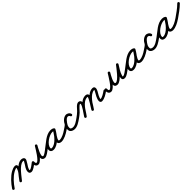

<svg xmlns="http://www.w3.org/2000/svg" viewBox="540 -1984 3717 3717"><g transform="rotate(-45 2398.5 -125.5)"><path d="M20.9 25.7C20.9 25.7 20.9 25.7 20.9 25.7C76.1 -58.2 160.2 -154.1 248.2 -203.2C266.4 -213.4 285.7 -223.4 305.9 -229.4C329.7 -236.4 327.9 -236 320.9 -210.6C301.4 -139.7 229.4 -67.6 184.1 -8.1C175.7 2.8 177.9 18.5 188.9 26.9C199.8 35.3 215.5 33.1 223.9 22.1C223.9 22.1 223.9 22.1 223.9 22.1C273.5 -43.1 347.5 -118.8 369.1 -197.4C401.8 -316.5 283.7 -280.2 223.8 -246.8C128.7 -193.8 38.8 -92.5 -20.9 -1.7C-28.5 9.8 -25.3 25.3 -13.7 32.9C-2.2 40.5 13.3 37.3 20.9 25.7ZM224 22C224 22 224 22 224 22C269.5 -38.8 411.4 -231.7 500 -231.7C521.2 -231.7 528.5 -234.1 519.8 -217.5C519.8 -217.5 519.8 -217.6 519.9 -217.6C519.9 -217.7 519.9 -217.7 519.9 -217.7C500 -180.1 476.5 -145.2 453.1 -109.7C427.4 -70.7 399.1 26.9 474.3 31.9C529.7 35.7 596.5 -25.1 641.3 -56.5C652.6 -64.4 655.4 -80 647.5 -91.3C639.6 -102.6 624 -105.4 612.7 -97.5C612.7 -97.5 612.7 -97.5 612.7 -97.5C579.4 -74.2 514.7 -15.5 477.7 -17.9C465.3 -18.8 489.3 -73.8 494.9 -82.3C519.1 -119 543.4 -155.2 564.1 -194.3C564.1 -194.3 564.1 -194.3 564.1 -194.4C564.2 -194.4 564.2 -194.5 564.2 -194.5C592.8 -249.4 553.1 -281.7 500 -281.7C380.4 -281.7 245.8 -90.6 184 -8C175.7 3.1 178 18.7 189 27C200.1 35.3 215.7 33 224 22Z M602 -77C602 -77 602 -77 602 -77C602 -27.2 616 25 675 25C764 25 873.4 -176.7 920.1 -250.7C928.9 -264.6 922.5 -278.2 911.7 -284.8C901 -291.3 885.9 -290.9 877.5 -276.8C844.9 -222.1 705.2 17.4 855.8 25C855.8 25 856.1 25 856.4 25C856.7 25 857 25 857 25C903.7 25 968.9 -30.3 1006.3 -56.5C1017.6 -64.4 1020.4 -80 1012.5 -91.3C1004.6 -102.6 989 -105.4 977.7 -97.5C977.7 -97.5 977.7 -97.5 977.7 -97.5C951.8 -79.4 887.2 -25 857 -25C857 -25 857.3 -25 857.6 -25C857.9 -25 858.3 -25 858.2 -25C788.5 -28.5 908.9 -231.8 920.5 -251.2C928.9 -265.3 922.6 -278.8 912.1 -285.3C901.5 -291.8 886.6 -291.3 877.9 -277.3C843.2 -222.4 729 -25 675 -25C649.9 -25 652 -58.6 652 -77C652 -90.8 640.8 -102 627 -102C613.2 -102 602 -90.8 602 -77Z M969.5 -62.7C977.3 -51.4 992.9 -48.6 1004.3 -56.5C1093.5 -118.4 1194.2 -231.8 1307.6 -231.8C1321.8 -231.8 1336.8 -229 1348.5 -220.7C1361.4 -211.4 1375 -217.9 1382 -228.8C1389 -239.6 1389.3 -254.7 1375.5 -262.6C1352.6 -275.9 1333.4 -281.1 1306.3 -281.1C1190.7 -281.1 1011.1 -157.8 1011.1 -34.2C1011.1 11.8 1041.8 32.3 1084.7 32.3C1211.6 32.3 1333 -125.6 1387.9 -226C1395.9 -240.6 1389 -253.9 1378 -259.9C1367 -265.9 1352.1 -264.6 1344.1 -250C1309.3 -186.6 1227.3 -102.8 1227.3 -31.6C1227.3 10.3 1266 29.7 1303 29.7C1375.5 29.7 1461.2 -15.8 1519.3 -56.5C1530.6 -64.4 1533.4 -80 1525.5 -91.3C1517.6 -102.6 1502 -105.4 1490.7 -97.5C1490.7 -97.5 1490.7 -97.5 1490.7 -97.5C1441.5 -63.1 1364.5 -20.3 1303 -20.3C1296.3 -20.3 1277.3 -21.5 1277.3 -31.6C1277.3 -77.9 1361.4 -177.5 1387.9 -226C1395.9 -240.6 1389 -253.9 1378 -259.9C1367 -265.9 1352.1 -264.6 1344.1 -250C1299.4 -168.3 1189.2 -17.7 1084.7 -17.7C1068.9 -17.7 1061.1 -17.3 1061.1 -34.2C1061.1 -129.1 1219.3 -231.1 1306.3 -231.1C1324.8 -231.1 1335.4 -228.1 1350.5 -219.4C1364.2 -211.4 1377.4 -217.3 1384 -227.5C1390.6 -237.6 1390.4 -252.1 1377.5 -261.3C1357.2 -275.8 1332.3 -281.8 1307.6 -281.8C1178.5 -281.8 1075.5 -166.8 975.7 -97.5C964.4 -89.7 961.6 -74.1 969.5 -62.7Z M1518.7 -56.1C1518.7 -56.1 1518.7 -56.1 1518.7 -56.1C1549.5 -76.2 1615 -114.4 1629.9 -147.9C1645.4 -182.8 1691.8 -235.4 1734.5 -231.1C1734.6 -231.1 1733.5 -231.3 1732.4 -231.5C1731.3 -231.7 1730.2 -231.9 1730.3 -231.9C1750.4 -226.3 1764.1 -225.6 1771 -202C1775.5 -186.5 1790.2 -182.8 1802.3 -186.7C1814.4 -190.7 1824 -202.3 1818.5 -217.5C1814.5 -228.7 1809.7 -237.8 1801.6 -246.7C1801.6 -246.7 1801.4 -247 1801.1 -247.2C1800.9 -247.4 1800.7 -247.7 1800.7 -247.7C1794.8 -253.5 1788.8 -259.2 1781.9 -263.8C1781.9 -263.8 1782.1 -263.7 1782.3 -263.5C1782.5 -263.4 1782.7 -263.2 1782.7 -263.2C1693.7 -328 1607.6 -208.7 1569.4 -142.5C1569.3 -142.5 1569.3 -142.4 1569.2 -142.2C1569.1 -142.1 1569 -141.9 1569 -141.9C1551.1 -108.9 1543.8 -65.8 1551.5 -28.9C1559.7 10 1597.3 29.6 1633.2 36.5C1633.2 36.5 1633.3 36.6 1633.4 36.6C1633.5 36.6 1633.6 36.6 1633.6 36.6C1717.3 51.5 1801.1 -11.4 1865.4 -56.5C1876.7 -64.5 1879.4 -80.1 1871.5 -91.4C1863.5 -102.7 1847.9 -105.4 1836.6 -97.5C1786.5 -62.2 1709 -0.7 1642.4 -12.6C1642.4 -12.6 1642.5 -12.6 1642.6 -12.6C1642.7 -12.6 1642.8 -12.5 1642.8 -12.5C1628.7 -15.3 1604 -22.5 1600.5 -39.1C1595.1 -64.5 1600.7 -95.4 1613 -118.1C1613 -118.1 1612.9 -117.9 1612.8 -117.8C1612.7 -117.6 1612.6 -117.5 1612.6 -117.5C1632 -151.1 1699.2 -262.1 1753.3 -222.8C1753.3 -222.8 1753.5 -222.6 1753.7 -222.5C1753.9 -222.3 1754.1 -222.2 1754.1 -222.2C1758.3 -219.4 1761.8 -215.8 1765.3 -212.3C1765.3 -212.3 1765.1 -212.6 1764.9 -212.8C1764.6 -213 1764.4 -213.3 1764.4 -213.3C1768.2 -209.1 1769.7 -205.5 1771.5 -200.5C1777 -185.3 1791.1 -181.4 1802.8 -185.2C1814.4 -189.1 1823.5 -200.5 1819 -216C1806.8 -257.7 1781.6 -269.5 1743.7 -280.1C1743.7 -280.1 1742.6 -280.3 1741.6 -280.5C1740.6 -280.7 1739.5 -280.9 1739.5 -280.9C1673.7 -287.5 1608.9 -224 1584.1 -168.1C1577 -151.9 1512.6 -111.8 1491.3 -97.9C1479.8 -90.4 1476.5 -74.9 1484.1 -63.3C1491.6 -51.8 1507.1 -48.5 1518.7 -56.1Z M1830.5 -62.7C1838.4 -51.4 1854 -48.6 1865.3 -56.5C1894.4 -76.8 1922.3 -98.9 1948.6 -122.8C1971 -143.3 2042.3 -235.6 2072.6 -235.6C2080 -235.6 2080.2 -231 2080.2 -224C2080.2 -181.4 1978.9 -41.6 1951.5 -2.3C1943.6 9 1946.4 24.6 1957.7 32.5C1969 40.4 1984.6 37.6 1992.5 26.3C1992.5 26.3 1992.5 26.3 1992.5 26.3C2028.8 -25.7 2130.2 -162.9 2130.2 -224C2130.2 -258.5 2108.5 -285.6 2072.6 -285.6C2015.8 -285.6 1965.7 -208.2 1928.4 -172.4C1899.9 -145.1 1869.2 -120.1 1836.7 -97.5C1825.4 -89.6 1822.6 -74 1830.5 -62.7ZM1992.5 26.3C1992.5 26.3 1992.5 26.3 1992.5 26.3C2053.7 -61.5 2140.7 -229.6 2260.1 -229.6C2263.3 -229.6 2271.8 -229.8 2271.8 -225.1C2271.8 -192.2 2170.2 -36.6 2146.1 0.3C2138.5 11.9 2141.8 27.4 2153.3 34.9C2164.9 42.5 2180.4 39.2 2187.9 27.7C2187.9 27.7 2187.9 27.7 2187.9 27.7C2222.3 -25 2321.8 -167.6 2321.8 -225.1C2321.8 -260.2 2292.6 -279.6 2260.1 -279.6C2115.6 -279.6 2024.3 -106.8 1951.5 -2.3C1943.6 9 1946.4 24.6 1957.7 32.5C1969 40.4 1984.6 37.6 1992.5 26.3ZM2188.1 27.3C2188.1 27.3 2188.1 27.3 2188.1 27.3C2237.8 -55.9 2340.1 -228.9 2451.9 -232.9C2465.3 -233.4 2452.5 -215.3 2444.2 -199.8C2414.9 -145.2 2367.9 -79 2367.9 -16.1C2367.9 9.2 2383 30 2410 30C2479.3 30 2550.4 -18.7 2605.2 -56.4C2616.5 -64.2 2619.4 -79.8 2611.6 -91.2C2603.8 -102.5 2588.2 -105.4 2576.8 -97.6C2532 -66.8 2467.2 -20 2410 -20C2408.8 -20 2412.3 -19.4 2413.3 -18.8C2417.5 -16.4 2417.9 -10.7 2417.9 -16.1C2417.9 -68 2463.5 -130 2488.2 -176.2C2511.3 -219.1 2519.1 -285.3 2450.1 -282.9C2314.7 -278 2206.2 -100.6 2145.2 1.7C2138.1 13.6 2142 28.9 2153.8 36C2165.7 43.1 2181 39.2 2188.1 27.3Z M2621.2 -102C2607.4 -102.1 2596.1 -91 2596 -77.2C2595.7 -27.5 2609.6 25 2668.5 25C2758 25 2868.6 -177.7 2914.5 -251.3C2923.2 -265.2 2916.7 -278.8 2905.9 -285.4C2895.2 -291.9 2880.1 -291.4 2871.7 -277.2C2839.5 -222.8 2699.7 8.3 2850.2 15C2850.2 15 2850.5 15 2850.9 15C2851.2 15 2851.5 15 2851.5 15C2951.2 14.5 3076.6 -170.7 3139.7 -248.8C3149.5 -261 3143.5 -274.8 3133 -282.4C3122.5 -289.9 3107.4 -291 3099.1 -277.8C3074.9 -239.2 2886.7 33.7 3045.4 25C3095.9 22.2 3153.8 -27.8 3194.5 -56.6C3205.7 -64.6 3208.4 -80.2 3200.4 -91.5C3192.4 -102.7 3176.8 -105.4 3165.5 -97.4C3134.3 -75.3 3079.9 -27 3042.6 -25C3026 -24 3029.6 -29.4 3034.1 -47.1C3052 -117.6 3103.3 -190.4 3141.4 -251.2C3149.7 -264.5 3144.5 -277.8 3134.7 -284.8C3125 -291.8 3110.6 -292.4 3100.8 -280.2C3050.1 -217.5 2922.1 -35.3 2851.2 -35C2851.2 -35 2851.5 -35 2851.8 -35C2852.2 -35 2852.5 -35 2852.5 -35C2784.1 -38 2903.4 -232.6 2914.7 -251.7C2923.1 -265.9 2916.8 -279.4 2906.2 -285.8C2895.6 -292.3 2880.7 -291.7 2872 -277.7C2838.4 -223.7 2723.3 -25 2668.5 -25C2643.7 -25 2645.9 -58.8 2646 -76.8C2646.1 -90.6 2635 -101.9 2621.2 -102Z M3159.5 -62.7C3167.3 -51.4 3182.9 -48.6 3194.3 -56.5C3283.5 -118.4 3384.2 -231.8 3497.6 -231.8C3511.8 -231.8 3526.8 -229 3538.5 -220.7C3551.4 -211.4 3565 -217.9 3572 -228.8C3579 -239.6 3579.3 -254.7 3565.5 -262.6C3542.6 -275.9 3523.4 -281.1 3496.3 -281.1C3380.7 -281.1 3201.1 -157.8 3201.1 -34.2C3201.1 11.8 3231.8 32.3 3274.7 32.3C3401.6 32.3 3523 -125.6 3577.9 -226C3585.9 -240.6 3579 -253.9 3568 -259.9C3557 -265.9 3542.1 -264.6 3534.1 -250C3499.3 -186.6 3417.3 -102.8 3417.3 -31.6C3417.3 10.3 3456 29.7 3493 29.7C3565.5 29.7 3651.2 -15.8 3709.3 -56.5C3720.6 -64.4 3723.4 -80 3715.5 -91.3C3707.6 -102.6 3692 -105.4 3680.7 -97.5C3680.7 -97.5 3680.7 -97.5 3680.7 -97.5C3631.5 -63.1 3554.5 -20.3 3493 -20.3C3486.3 -20.3 3467.3 -21.5 3467.3 -31.6C3467.3 -77.9 3551.4 -177.5 3577.9 -226C3585.9 -240.6 3579 -253.9 3568 -259.9C3557 -265.9 3542.1 -264.6 3534.1 -250C3489.4 -168.3 3379.2 -17.7 3274.7 -17.7C3258.9 -17.7 3251.1 -17.3 3251.1 -34.2C3251.1 -129.1 3409.3 -231.1 3496.3 -231.1C3514.8 -231.1 3525.4 -228.1 3540.5 -219.4C3554.2 -211.4 3567.4 -217.3 3574 -227.5C3580.6 -237.6 3580.4 -252.1 3567.5 -261.3C3547.2 -275.8 3522.3 -281.8 3497.6 -281.8C3368.5 -281.8 3265.5 -166.8 3165.7 -97.5C3154.4 -89.7 3151.6 -74.1 3159.5 -62.7Z M3708.7 -56.1C3708.7 -56.1 3708.7 -56.1 3708.7 -56.1C3739.5 -76.2 3805 -114.4 3819.9 -147.9C3835.4 -182.8 3881.8 -235.4 3924.5 -231.1C3924.6 -231.1 3923.5 -231.3 3922.4 -231.5C3921.3 -231.7 3920.2 -231.9 3920.3 -231.9C3940.4 -226.3 3954.1 -225.6 3961 -202C3965.5 -186.5 3980.2 -182.8 3992.3 -186.7C4004.4 -190.7 4014 -202.3 4008.5 -217.5C4004.5 -228.7 3999.7 -237.8 3991.6 -246.7C3991.6 -246.7 3991.4 -247 3991.1 -247.2C3990.9 -247.4 3990.7 -247.7 3990.7 -247.7C3984.8 -253.5 3978.8 -259.2 3971.9 -263.8C3971.9 -263.8 3972.1 -263.7 3972.3 -263.5C3972.5 -263.4 3972.7 -263.2 3972.7 -263.2C3883.7 -328 3797.6 -208.7 3759.4 -142.5C3759.3 -142.5 3759.3 -142.4 3759.2 -142.2C3759.1 -142.1 3759 -141.9 3759 -141.9C3741.1 -108.9 3733.8 -65.8 3741.5 -28.9C3749.7 10 3787.3 29.6 3823.2 36.5C3823.2 36.5 3823.3 36.6 3823.4 36.6C3823.5 36.6 3823.6 36.6 3823.6 36.6C3907.3 51.5 3991.1 -11.4 4055.4 -56.5C4066.7 -64.5 4069.4 -80.1 4061.5 -91.4C4053.5 -102.7 4037.9 -105.4 4026.6 -97.5C3976.5 -62.2 3899 -0.7 3832.4 -12.6C3832.4 -12.6 3832.5 -12.6 3832.6 -12.6C3832.7 -12.6 3832.8 -12.5 3832.8 -12.5C3818.7 -15.3 3794 -22.5 3790.5 -39.1C3785.1 -64.5 3790.7 -95.4 3803 -118.1C3803 -118.1 3802.9 -117.9 3802.8 -117.8C3802.7 -117.6 3802.6 -117.5 3802.6 -117.5C3822 -151.1 3889.2 -262.1 3943.3 -222.8C3943.3 -222.8 3943.5 -222.6 3943.7 -222.5C3943.9 -222.3 3944.1 -222.2 3944.1 -222.2C3948.3 -219.4 3951.8 -215.8 3955.3 -212.3C3955.3 -212.3 3955.1 -212.6 3954.9 -212.8C3954.6 -213 3954.4 -213.3 3954.4 -213.3C3958.2 -209.1 3959.7 -205.5 3961.5 -200.5C3967 -185.3 3981.1 -181.4 3992.8 -185.2C4004.4 -189.1 4013.5 -200.5 4009 -216C3996.8 -257.7 3971.6 -269.5 3933.7 -280.1C3933.7 -280.1 3932.6 -280.3 3931.6 -280.5C3930.6 -280.7 3929.5 -280.9 3929.5 -280.9C3863.7 -287.5 3798.9 -224 3774.1 -168.1C3767 -151.9 3702.6 -111.8 3681.3 -97.9C3669.8 -90.4 3666.5 -74.9 3674.1 -63.3C3681.6 -51.8 3697.1 -48.5 3708.7 -56.1Z M4020.5 -62.7C4028.3 -51.4 4043.9 -48.6 4055.3 -56.5C4144.5 -118.4 4245.2 -231.8 4358.6 -231.8C4372.8 -231.8 4387.8 -229 4399.5 -220.7C4412.4 -211.4 4426 -217.9 4433 -228.8C4440 -239.6 4440.3 -254.7 4426.5 -262.6C4403.6 -275.9 4384.4 -281.1 4357.3 -281.1C4241.7 -281.1 4062.1 -157.8 4062.1 -34.2C4062.1 11.8 4092.8 32.3 4135.7 32.3C4262.6 32.3 4384 -125.6 4438.9 -226C4446.9 -240.6 4440 -253.9 4429 -259.9C4418 -265.9 4403.1 -264.6 4395.1 -250C4360.3 -186.6 4278.3 -102.8 4278.3 -31.6C4278.3 10.3 4317 29.7 4354 29.7C4426.5 29.7 4512.2 -15.8 4570.3 -56.5C4581.6 -64.4 4584.4 -80 4576.5 -91.3C4568.6 -102.6 4553 -105.4 4541.7 -97.5C4541.7 -97.5 4541.7 -97.5 4541.7 -97.5C4492.5 -63.1 4415.5 -20.3 4354 -20.3C4347.3 -20.3 4328.3 -21.5 4328.3 -31.6C4328.3 -77.9 4412.4 -177.5 4438.9 -226C4446.9 -240.6 4440 -253.9 4429 -259.9C4418 -265.9 4403.1 -264.6 4395.1 -250C4350.4 -168.3 4240.2 -17.7 4135.7 -17.7C4119.9 -17.7 4112.1 -17.3 4112.1 -34.2C4112.1 -129.1 4270.3 -231.1 4357.3 -231.1C4375.8 -231.1 4386.4 -228.1 4401.5 -219.4C4415.2 -211.4 4428.4 -217.3 4435 -227.5C4441.6 -237.6 4441.4 -252.1 4428.5 -261.3C4408.2 -275.8 4383.3 -281.8 4358.6 -281.8C4229.5 -281.8 4126.5 -166.8 4026.7 -97.5C4015.4 -89.7 4012.6 -74.1 4020.5 -62.7Z M4535.6 -61.2C4543.6 -49.9 4559.2 -47.3 4570.5 -55.3C4653.9 -114.5 4742.9 -173.4 4814.8 -246.5C4824.5 -256.3 4824.4 -272.1 4814.5 -281.8C4804.7 -291.5 4788.9 -291.4 4779.2 -281.5C4779.2 -281.5 4779.2 -281.5 4779.2 -281.5C4709.4 -210.6 4622.4 -153.6 4541.5 -96C4530.3 -88 4527.6 -72.4 4535.6 -61.2Z"/></g></svg>

Font: FRB American Cursive Guidelines Semibold
Style: Italic
Weight: 600
Italic angle: -25°
Version: Version 2.0;Modular Font Editor K font №1